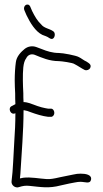

<svg xmlns="http://www.w3.org/2000/svg" viewBox="-20 -869 453 848"><path d="M31 -68C29 -51 48 -36 65 -43C81 -48 93 -50 111 -48C161 -43 195 -36 248 -50C277 -57 299 -61 310 -63C319 -65 328 -66 336 -66C355 -66 378 -55 382 -75C387 -98 357 -102 336 -102C326 -102 315 -101 303 -98L244 -86C219 -80 200 -77 187 -78C153 -80 117 -88 83 -84L68 -81C69 -87 69 -94 70 -101C75 -189 84 -288 84 -382H87C95 -381 105 -378 117 -373C139 -365 167 -356 193 -353H206C213 -353 220 -361 220 -370C220 -380 214 -389 206 -389H193C186 -390 176 -392 164 -395C142 -400 111 -416 89 -418H84C83 -431 83 -444 83 -457C82 -478 81 -497 81 -514C81 -555 81 -593 96 -612C102 -625 116 -633 133 -627C165 -614 198 -599 240 -599C250 -599 302 -592 309 -586C325 -578 338 -568 354 -560C364 -556 375 -562 378 -568C386 -584 372 -590 362 -597C350 -602 339 -612 328 -617C316 -624 258 -635 240 -635C212 -635 187 -643 165 -652L141 -661C122 -668 103 -664 89 -653C73 -640 53 -620 50 -594C47 -573 45 -543 45 -514C45 -496 46 -477 47 -456C47 -441 47 -425 48 -409L33 -401C12 -393 27 -358 48 -369C48 -326 46 -287 43 -243C39 -185 38 -120 31 -68ZM88 -823 97 -802C113 -769 136 -730 167 -715C175 -712 190 -707 196 -702C201 -699 207 -695 213 -698C223 -703 226 -724 215 -731C198 -743 175 -744 162 -761C145 -777 134 -796 122 -820L113 -841C103 -859 79 -844 88 -823Z"/></svg>

Font: Stray Cat
Style: Cn
Weight: 400
Version: Version 1.0